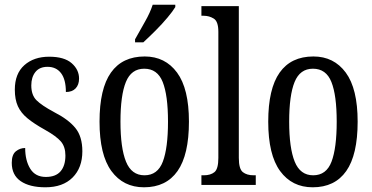

<svg xmlns="http://www.w3.org/2000/svg" viewBox="-20 -786 1582 816"><path d="M173 10Q106 10 68 -16Q30 -42 30 -94Q30 -129 47.5 -143Q65 -157 87 -157Q87 -104 108.5 -69Q130 -34 175 -34Q217 -34 237.5 -58Q258 -82 258 -125Q258 -162 239 -184.5Q220 -207 170 -235Q125 -260 97 -283Q69 -306 56 -334.5Q43 -363 43 -405Q43 -473 83.5 -509Q124 -545 189 -545Q253 -545 284.5 -517.5Q316 -490 316 -452Q316 -426 301.5 -410.5Q287 -395 260 -395Q260 -448 239.5 -475Q219 -502 182 -502Q148 -502 130.5 -480Q113 -458 113 -423Q113 -382 135 -360Q157 -338 209 -310Q270 -279 300 -242.5Q330 -206 330 -143Q330 -73 288.5 -31.5Q247 10 173 10Z M592 10Q504 10 453.5 -59Q403 -128 403 -269Q403 -409 451.5 -477.5Q500 -546 595 -546Q682 -546 732.5 -477.5Q783 -409 783 -269Q783 -128 734.5 -59Q686 10 592 10ZM594 -41Q650 -41 672 -99Q694 -157 694 -269Q694 -381 671.5 -437.5Q649 -494 593 -494Q538 -494 515 -437.5Q492 -381 492 -269Q492 -157 515.5 -99Q539 -41 594 -41ZM554 -619Q575 -657 596.5 -694.5Q618 -732 629 -766H725V-756Q715 -739 692 -711.5Q669 -684 641 -656Q613 -628 589 -606H554Z M836 0V-41H846Q875 -41 891.5 -54.5Q908 -68 908 -115V-651Q908 -695 888.5 -707Q869 -719 846 -719H836V-760H995V-115Q995 -68 1012 -54.5Q1029 -41 1058 -41H1067V0Z M1309 10Q1221 10 1170.5 -59Q1120 -128 1120 -269Q1120 -409 1168.5 -477.5Q1217 -546 1312 -546Q1399 -546 1449.5 -477.5Q1500 -409 1500 -269Q1500 -128 1451.5 -59Q1403 10 1309 10ZM1311 -41Q1367 -41 1389 -99Q1411 -157 1411 -269Q1411 -381 1388.5 -437.5Q1366 -494 1310 -494Q1255 -494 1232 -437.5Q1209 -381 1209 -269Q1209 -157 1232.5 -99Q1256 -41 1311 -41Z"/></svg>

Font: Noto Serif Tamil ExtraCondensed
Style: Regular
Weight: 400
Width: 2
Designer: Indian Type Foundry, Tom Grace, and the Monotype Design Team
Foundry: Monotype Imaging Inc.
Version: Version 2.004; ttfautohint (v1.8.4.7-5d5b)